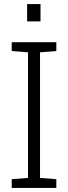

<svg xmlns="http://www.w3.org/2000/svg" viewBox="-20 -917 332 937"><path d="M37.1 0V-42.5L116.7 -48.8V-661.6L37.1 -668V-710.9H254.9V-668L175.3 -661.6V-48.8L254.9 -42.5V0ZM112.3 -812.5V-897H177.7V-812.5Z"/></svg>

Font: Roboto Slab Light
Style: Regular
Weight: 300
Designer: Google
Version: Version 2.000; ttfautohint (v1.8.1.43-b0c9)